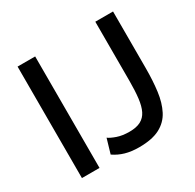

<svg xmlns="http://www.w3.org/2000/svg" viewBox="-157 -879 1073 1059"><g transform="rotate(-30 380.0 -349.5)"><path d="M80 0V-710H192V0ZM309 -125Q325 -113 358 -101.5Q391 -90 436 -90Q480 -90 507.5 -104.5Q535 -119 549.5 -148.5Q564 -178 569.5 -224Q575 -270 575 -333V-710H688V-349Q688 -270 679.5 -204Q671 -138 646 -89.5Q621 -41 571.5 -15Q522 11 439 11Q390 11 352 0Q314 -11 282 -33Z"/></g></svg>

Font: Raleway Thin SemiBold
Style: Regular
Weight: 600
Version: Version 4.026